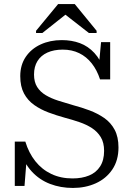

<svg xmlns="http://www.w3.org/2000/svg" viewBox="-20 -918 657 948"><path d="M338 -37Q385 -37 420 -51.5Q455 -66 474.5 -96.5Q494 -127 494 -173Q494 -214 477.5 -241Q461 -268 434 -285.5Q407 -303 372 -315Q337 -327 299 -337Q259 -348 220 -362.5Q181 -377 149 -399.5Q117 -422 98.5 -456.5Q80 -491 80 -542Q80 -597 107 -637Q134 -677 180.5 -698.5Q227 -720 285 -720Q334 -720 374.5 -705Q415 -690 446 -656.5Q477 -623 497 -567L466 -571L479 -710H524V-526H474Q459 -572 433 -605Q407 -638 371 -655.5Q335 -673 290 -673Q246 -673 214 -658.5Q182 -644 165 -616.5Q148 -589 148 -550Q148 -513 163.5 -488.5Q179 -464 206 -448Q233 -432 267.5 -421Q302 -410 340 -399Q382 -388 422 -373Q462 -358 494.5 -335.5Q527 -313 546 -277.5Q565 -242 565 -190Q565 -126 534.5 -81Q504 -36 453 -13Q402 10 340 10Q279 10 227 -10Q175 -30 137 -71Q99 -112 79 -176L114 -164L101 0H53V-219H105Q122 -163 154.5 -122Q187 -81 233.5 -59Q280 -37 338 -37ZM349 -898H267L158 -766V-755H189L314 -854H292L419 -755H457V-766Z"/></svg>

Font: Roboto Serif 36pt Light
Style: Regular
Weight: 300
Designer: Greg Gazdowicz
Foundry: Commercial Type
Version: Version 1.008